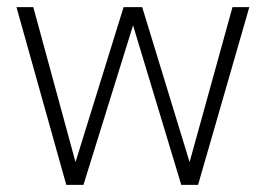

<svg xmlns="http://www.w3.org/2000/svg" viewBox="-20 -516 742 536"><path d="M165 0 26 -496H73L195 -48H186L325 -496H377L514 -48H505L629 -496H676L533 0H486L347 -460H356L213 0Z"/></svg>

Font: DM Sans 24pt ExtraLight
Style: Regular
Weight: 250
Designer: Colophon Foundry, Jonny Pinhorn
Foundry: Colophon Foundry
Version: Version 4.004;gftools[0.9.30]